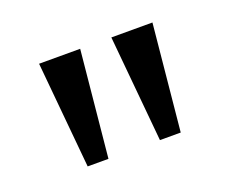

<svg xmlns="http://www.w3.org/2000/svg" viewBox="-54 -756 457 382"><g transform="rotate(-20 175.0 -564.5)"><path d="M120 -452 142 -677H55L76 -452ZM273 -452 295 -677H208L229 -452Z"/></g></svg>

Font: Rufina
Style: Regular
Weight: 400
Designer: Martin Sommaruga
Foundry: Martin Sommaruga
Version: Version